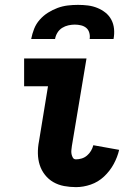

<svg xmlns="http://www.w3.org/2000/svg" viewBox="-20 -760 540 788"><path d="M292 8Q267 8 243 3.5Q219 -1 199 -12.5Q179 -24 164.5 -42.5Q150 -61 143 -83Q136 -105 135.5 -130Q135 -155 140 -180L177 -406H79V-520H335L275 -161Q274 -153 273 -144.5Q272 -136 273.5 -128Q275 -120 279 -113Q283 -106 292 -106Q303 -106 315 -109.5Q327 -113 337 -121.5Q347 -130 353.5 -141Q360 -152 363 -164L469 -145Q462 -115 446.5 -86.5Q431 -58 407 -35.5Q383 -13 352.5 -2.5Q322 8 292 8ZM108 -600Q112 -621 120 -641.5Q128 -662 143 -679Q158 -696 177 -708Q196 -720 216.5 -727.5Q237 -735 258 -737.5Q279 -740 300 -740Q321 -740 341 -737.5Q361 -735 379.5 -727.5Q398 -720 413 -708Q428 -696 437 -679Q446 -662 448 -641.5Q450 -621 446 -600H348Q350 -613 346.5 -625.5Q343 -638 334 -645.5Q325 -653 312.5 -656Q300 -659 287 -659Q274 -659 260.5 -656Q247 -653 235 -645.5Q223 -638 215.5 -625.5Q208 -613 206 -600Z"/></svg>

Font: Iosevka Curly Heavy
Style: Italic
Weight: 900
Italic angle: -9°
Monospace: yes
Designer: Belleve Invis
Foundry: Belleve Invis
Version: Version 22.1.2; ttfautohint (v1.8.4)